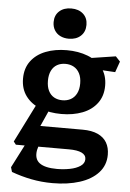

<svg xmlns="http://www.w3.org/2000/svg" viewBox="-64 -844 749 1102"><g transform="rotate(5 310.0 -293.0)"><path d="M43.9 167.8 36.1 141.3 114.8 -12.4H187.8L176.2 30.2Q167.2 81.2 198.5 104.7Q229.8 128.2 299.3 128.2Q337.8 128.2 373.9 121.1Q409.9 114.1 433.5 98.3Q457 82.5 457 58.2Q457 34.1 431.8 22.1Q406.6 10.1 358.5 10.1H52.5L39 -7.2L154 -236.9L231.1 -216L153.8 -43.9L130.2 -109.2H427.2Q479.6 -109.2 514.3 -93.3Q549.1 -77.4 566.1 -48.2Q583.2 -18.9 583.2 21.6Q583.2 82.3 544.2 125.1Q505.2 167.9 436.8 189.7Q368.3 211.5 281 211.5Q216.9 211.5 158 199.8Q99.2 188.2 43.9 167.8ZM60.3 -371.8Q60.3 -431.8 91.3 -473Q122.2 -514.2 175.9 -535Q229.5 -555.8 296.9 -555.8Q364.3 -555.8 418 -535Q471.6 -514.2 502.5 -473Q533.5 -431.8 533.5 -371.8Q533.5 -312.3 502.5 -270.9Q471.6 -229.4 418 -208.8Q364.3 -188.2 296.9 -188.2Q229.5 -188.2 175.9 -208.8Q122.2 -229.4 91.3 -270.9Q60.3 -312.3 60.3 -371.8ZM389.7 -371.8Q389.7 -406.2 377.5 -429.8Q365.4 -453.4 344.2 -465.2Q323.1 -476.9 295.9 -476.9Q268.8 -476.9 247.9 -465.2Q227 -453.4 215.4 -429.8Q203.8 -406.2 203.8 -371.8Q203.8 -337.8 215.4 -314.2Q227 -290.7 247.9 -278.9Q268.8 -267.2 295.9 -267.2Q323.1 -267.2 344.2 -278.9Q365.4 -290.7 377.5 -314.2Q389.7 -337.8 389.7 -371.8ZM433.3 -463.3 395.3 -516.6 580.1 -545.1 606.1 -517.1 584 -454.5ZM207 -710.1Q207 -749.8 233 -773.2Q259 -796.6 301.7 -796.6Q344.3 -796.6 370.3 -773.2Q396.3 -749.8 396.3 -710.1Q396.3 -670 370.3 -646.2Q344.3 -622.3 301.7 -622.3Q273.7 -622.3 252.3 -633.1Q230.9 -643.8 219 -663.8Q207 -683.8 207 -710.1Z"/></g></svg>

Font: Monaspace Xenon Var
Style: Regular
Weight: 400
Designer: Riley Cran and the Lettermatic Team
Version: Version 1.000 (Monaspace Xenon Var)